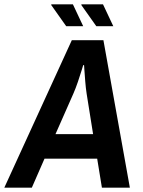

<svg xmlns="http://www.w3.org/2000/svg" viewBox="-53 -873 665 893"><path d="M-33 0 281 -686H428L551 0H421L399 -135H154L95 0ZM205 -249H380L350 -437Q346 -463 343.5 -494Q341 -525 339.5 -547.5Q338 -570 338 -570H334Q334 -570 327 -547Q320 -524 309.5 -493Q299 -462 288 -437ZM395 -751 325 -850 326 -853H426L474 -751ZM255 -751 185 -850 186 -853H286L334 -751Z"/></svg>

Font: Archivo Narrow
Style: Bold Italic
Weight: 700
Italic angle: -8°
Designer: Hector Gatti
Foundry: Omnibus-Type
Version: Version 3.002